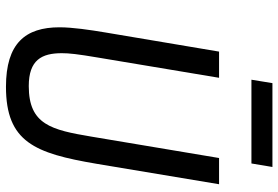

<svg xmlns="http://www.w3.org/2000/svg" viewBox="-164 -752 928 640"><g transform="rotate(90 300.0 -432.0)"><path d="M152 -698.2 88.4 -320.3C79.5 -267.4 71 -209.2 71 -166.5C71 -52.6 124.3 12.1 269.2 12.1C453.5 12.1 491.1 -84.2 525.9 -289.4L594.1 -698.2H506.7L435.4 -272.7C413 -139.6 395.6 -63.9 267 -63.9C180 -63.9 157.3 -106.9 157.3 -174C157.3 -198.2 160.2 -225.9 171.9 -294.7L239.3 -698.2ZM245.7 -806.1H524.9L536.6 -876.1H257.1Z"/></g></svg>

Font: Margiela Mono Italic Text It
Style: Regular
Weight: 400
Designer: Mike Abbink, Paul van der Laan, Pieter van Rosmalen
Foundry: Bold Monday
Version: Version 2.003 2021